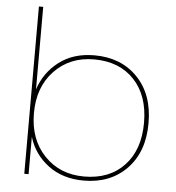

<svg xmlns="http://www.w3.org/2000/svg" viewBox="-53 -789 777 846"><g transform="rotate(5 335.5 -366.5)"><path d="M104 -375Q129 -451 192 -499Q255 -547 348 -547Q466 -547 538.5 -472Q611 -397 611 -270Q611 -143 538.5 -68Q466 7 348 7Q255 7 191 -41Q127 -89 104 -165V0H85V-740H104ZM348 -529Q241 -529 172.5 -457.5Q104 -386 104 -270Q104 -154 172.5 -82.5Q241 -11 348 -11Q460 -11 525.5 -80.5Q591 -150 591 -270Q591 -390 525.5 -459.5Q460 -529 348 -529Z"/></g></svg>

Font: Poppins Thin
Style: Regular
Weight: 250
Designer: Ninad Kale (Devanagari), Jonny Pinhorn (Latin)
Foundry: Indian Type Foundry
Version: Version 3.200;PS 1.000;hotconv 16.6.54;makeotf.lib2.5.65590